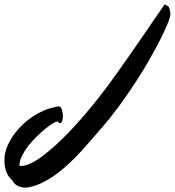

<svg xmlns="http://www.w3.org/2000/svg" viewBox="-167 -710 792 870"><path d="M105 -151.9Q100.6 -151.9 98.1 -155.5Q95.7 -159.2 91.8 -159.2Q85.9 -159.2 71 -150.1Q56.2 -141.1 37.1 -125.5Q18.1 -109.9 -2.4 -89.8Q-22.9 -69.8 -40 -47.4Q-57.1 -24.9 -68.1 -2.2Q-79.1 20.5 -79.1 41Q-76.7 42 -75.2 42Q-73.7 42 -71.8 42Q-52.7 42 -27.6 30Q-2.4 18.1 26.4 -3.4Q55.2 -24.9 86.9 -54Q118.7 -83 151.4 -117.4Q184.1 -151.9 216.6 -189.9Q249 -228 279.8 -267.1Q297.4 -289.1 319.1 -318.1Q340.8 -347.2 364 -379.9Q387.2 -412.6 411.4 -447.3Q435.5 -481.9 458.5 -514.9Q481.4 -547.9 501.7 -577.6Q522 -607.4 537.8 -630.6Q553.7 -653.8 564.2 -668.7Q574.7 -683.6 577.1 -687Q578.6 -689.9 581.1 -689.9Q583.5 -689.9 585.2 -687Q586.9 -684.1 589.8 -684.1Q594.7 -684.1 597.7 -678.7Q600.6 -673.3 602.3 -666.5Q604 -659.7 604.5 -653.1Q605 -646.5 605 -644Q605 -633.3 593 -603.8Q581.1 -574.2 560.1 -532.5Q539.1 -490.7 510 -439.9Q481 -389.2 446.3 -335.9Q411.6 -282.7 372.8 -229.7Q334 -176.8 293.9 -130.9Q275.9 -110.8 253.7 -84.5Q231.4 -58.1 205.8 -30Q180.2 -2 151.4 25.6Q122.6 53.2 91.6 76.4Q60.5 99.6 27.3 116.5Q-5.9 133.3 -40 139.2Q-43.9 140.1 -47.4 140.1Q-50.8 140.1 -54.2 140.1Q-69.8 140.1 -85.9 132.6Q-102.1 125 -113.8 104Q-129.4 91.8 -138.2 68.6Q-147 45.4 -147 18.1Q-147 8.8 -146.2 0Q-145.5 -8.8 -143.1 -18.1Q-136.7 -47.4 -116.5 -81.1Q-96.2 -114.7 -64.7 -145Q-33.2 -175.3 8.3 -198Q49.8 -220.7 99.1 -228Q105 -228 108.9 -222.2Q112.8 -216.3 114.7 -208.7Q116.7 -201.2 117.4 -193.8Q118.2 -186.5 118.2 -183.1Q118.2 -179.2 117.4 -173.8Q116.7 -168.5 115.2 -163.6Q113.8 -158.7 111.3 -155.3Q108.9 -151.9 105 -151.9Z"/></svg>

Font: Oregano
Style: Italic
Weight: 400
Italic angle: -12°
Designer: Astigmatic (AOETI)
Foundry: Astigmatic (AOETI)
Version: Version 1.000